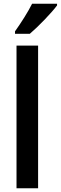

<svg xmlns="http://www.w3.org/2000/svg" viewBox="-20 -1003 324 1023"><path d="M284 -974V-983H151C129 -939 94 -884 60 -836V-823H139C185 -862 256 -936 284 -974ZM183 0V-760H68V0Z"/></svg>

Font: Noto Sans Telugu Condensed SemiBold
Style: Regular
Weight: 600
Width: 3
Designer: Jelle Bosma - Monotype Design Team
Foundry: Monotype Imaging Inc.
Version: Version 2.005